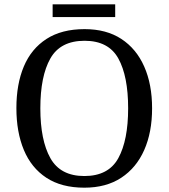

<svg xmlns="http://www.w3.org/2000/svg" viewBox="-20 -860 782 890"><path d="M371 10Q265 10 195 -36Q125 -82 90.5 -165Q56 -248 56 -359Q56 -470 90.5 -552Q125 -634 195.5 -679.5Q266 -725 372 -725Q473 -725 542.5 -679.5Q612 -634 648.5 -551.5Q685 -469 685 -358Q685 -247 648.5 -164.5Q612 -82 542 -36Q472 10 371 10ZM371 -44Q483 -44 528.5 -127Q574 -210 574 -358Q574 -507 528.5 -589Q483 -671 372 -671Q260 -671 213.5 -589Q167 -507 167 -358Q167 -210 213.5 -127Q260 -44 371 -44ZM224 -781V-840H514V-781Z"/></svg>

Font: Noto Serif Grantha
Style: Regular
Weight: 400
Designer: Monotype Design Team
Foundry: Monotype Imaging Inc.
Version: Version 2.004; ttfautohint (v1.8.4.7-5d5b)